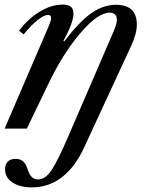

<svg xmlns="http://www.w3.org/2000/svg" viewBox="-26 -560 643 836"><path d="M273.9 27.8 470.2 -426.8Q482.9 -457.5 482.9 -475.1Q482.9 -489.3 474.6 -497.1Q466.3 -504.9 451.2 -504.9Q400.4 -504.9 324.5 -416.5Q248.5 -328.1 184.1 -193.8L90.8 0H-5.9L186 -445.8Q196.8 -472.7 196.8 -481Q196.8 -495.1 183.1 -495.1Q166 -495.1 137 -471.9Q107.9 -448.7 77.1 -410.2L57.1 -425.8Q95.2 -478 146.5 -509Q197.8 -540 246.1 -540Q271.5 -540 282.7 -530.5Q293.9 -521 293.9 -500Q293.9 -462.4 250 -381.8L253.9 -379.9Q318.4 -464.8 370.8 -502Q423.3 -539.1 479 -539.1Q569.8 -539.1 569.8 -453.1Q569.8 -414.1 544.9 -359.9L340.8 81.1Q301.8 166.5 244.1 211.2Q186.5 255.9 112.8 255.9Q61 255.9 28.6 234.6Q-3.9 213.4 -3.9 176.8Q-3.9 155.8 7.8 143.8Q19.5 131.8 42 131.8Q61 131.8 72.5 141.1Q84 150.4 89.1 163.6Q94.2 176.8 99.1 189.7Q104 202.6 113.8 211.9Q123.5 221.2 140.1 221.2Q171.4 221.2 198.2 181.4Q225.1 141.6 273.9 27.8Z"/></svg>

Font: Libre Caslon Text
Style: Italic
Weight: 400
Italic angle: -25°
Designer: Pablo Impallari, Rodrigo Fuenzalida
Foundry: Pablo Impallari, Rodrigo Fuenzalida
Version: Version 1.002